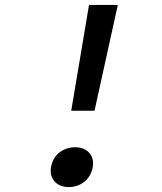

<svg xmlns="http://www.w3.org/2000/svg" viewBox="-20 -750 660 783"><path d="M365.5 -298.5 460.5 -730H343L270.5 -298.5ZM188.5 -70.5C178.5 -20 212.5 13 260 13C306.5 13 348 -16 358 -66.5C367.5 -117.5 334 -149.5 287 -149.5C240 -149.5 198 -122 188.5 -70.5Z"/></svg>

Font: Monaspace Krypton Medium
Style: Italic
Weight: 500
Italic angle: -11°
Designer: Riley Cran & the Lettermatic Team
Foundry: Lettermatic
Version: Version 1.101 (Monaspace Krypton)